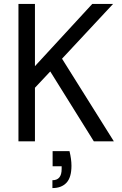

<svg xmlns="http://www.w3.org/2000/svg" viewBox="-20 -720 622 978"><path d="M74 0V-700H158V-383L450 -700H556L296 -421L560 0H458L236 -356L158 -273V0ZM247 238V198Q294 198 294 141V127H248V50H334Q344 91 344 124Q344 184 318.5 211Q293 238 247 238Z"/></svg>

Font: DeepMind Sans
Style: Regular
Weight: 400
Designer: Jonny Pinhorn / Modifications: Colophon Foundry
Foundry: Colophon Foundry
Version: Version 1.002; ttfautohint (v1.8.2)